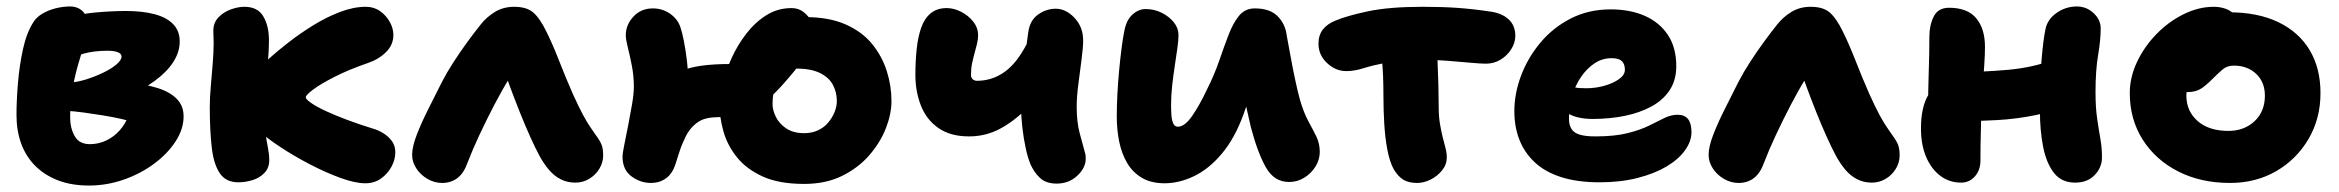

<svg xmlns="http://www.w3.org/2000/svg" viewBox="-20 -554 7236 594"><path d="M255 20Q201 20 159.5 4Q118 -12 89 -41Q60 -70 45.5 -110Q31 -150 31 -198Q31 -242 35.5 -296.5Q40 -351 51 -401.5Q62 -452 83 -485Q92 -500 110 -511Q128 -522 151 -528Q174 -534 197 -534Q220 -534 235.5 -519.5Q251 -505 251 -473Q251 -454 243 -426Q235 -398 224 -362Q213 -326 205 -283Q197 -240 197 -191Q197 -158 211 -133Q225 -108 258 -108Q285 -108 309 -119.5Q333 -131 351 -151.5Q369 -172 378 -198L389 -177Q378 -181 353.5 -186.5Q329 -192 298.5 -197Q268 -202 238 -206Q208 -210 187 -211L198 -299Q220 -300 247 -308.5Q274 -317 299 -329Q324 -341 340 -354.5Q356 -368 356 -379Q356 -388 344.5 -392.5Q333 -397 312 -397Q272 -397 240.5 -388.5Q209 -380 185.5 -371Q162 -362 145 -362Q123 -362 107.5 -375.5Q92 -389 92 -414Q92 -442 113.5 -463Q135 -484 169 -494Q225 -511 276 -515.5Q327 -520 370 -520Q421 -520 458.5 -510Q496 -500 516 -479Q536 -458 536 -426Q536 -393 516 -362Q496 -331 459 -304Q422 -277 373 -255.5Q324 -234 265 -222L295 -303Q342 -303 386.5 -298Q431 -293 468 -281.5Q505 -270 526.5 -248.5Q548 -227 548 -194Q548 -155 523.5 -117Q499 -79 457.5 -48Q416 -17 363.5 1.5Q311 20 255 20Z M1110 13Q1079 13 1033.5 -3.5Q988 -20 939 -45.5Q890 -71 847.5 -99Q805 -127 781 -149Q759 -169 745.5 -193.5Q732 -218 732 -245Q732 -267 741.5 -289.5Q751 -312 773 -335Q785 -348 811.5 -372Q838 -396 873.5 -423.5Q909 -451 949.5 -476Q990 -501 1032 -517Q1074 -533 1112 -533Q1137 -533 1156 -519.5Q1175 -506 1186 -486Q1197 -466 1197 -446Q1197 -415 1174 -392.5Q1151 -370 1118 -359Q1060 -339 1016.5 -317Q973 -295 949.5 -277.5Q926 -260 926 -253Q926 -247 942.5 -235.5Q959 -224 988 -210.5Q1017 -197 1054.5 -183Q1092 -169 1134 -156Q1152 -151 1168 -140.5Q1184 -130 1193.5 -116Q1203 -102 1203 -83Q1203 -60 1191 -38Q1179 -16 1158.5 -1.5Q1138 13 1110 13ZM717 10Q679 10 660 -18Q641 -46 635 -98.5Q629 -151 629 -225Q629 -250 632 -285Q635 -320 638 -356.5Q641 -393 641 -421Q641 -429 640.5 -439.5Q640 -450 640 -459Q640 -484 656 -500.5Q672 -517 694.5 -525Q717 -533 736 -533Q777 -533 794.5 -503.5Q812 -474 812 -430Q812 -394 808 -357Q804 -320 800 -286Q796 -252 796 -225Q796 -177 800.5 -147Q805 -117 809 -96.5Q813 -76 813 -58Q813 -35 798.5 -19.5Q784 -4 762 3Q740 10 717 10Z M1348 12Q1324 12 1302.5 -0.5Q1281 -13 1268 -33Q1255 -53 1255 -75Q1255 -100 1269.5 -137.5Q1284 -175 1305.5 -217.5Q1327 -260 1347 -300Q1363 -331 1383.5 -362.5Q1404 -394 1425.5 -423.5Q1447 -453 1467 -478Q1485 -501 1511 -517Q1537 -533 1571 -533Q1609 -533 1629.5 -515.5Q1650 -498 1670 -457Q1689 -419 1709.5 -366.5Q1730 -314 1752 -264Q1771 -222 1784 -198Q1797 -174 1806.5 -160.5Q1816 -147 1824 -135Q1836 -119 1841 -106.5Q1846 -94 1846 -73Q1846 -51 1834 -31.5Q1822 -12 1802.5 -0.5Q1783 11 1760 11Q1735 11 1714.5 0.5Q1694 -10 1678 -29Q1662 -48 1649 -72Q1637 -94 1620.5 -130.5Q1604 -167 1587.5 -208.5Q1571 -250 1557 -288Q1543 -326 1536 -351L1591 -360Q1578 -347 1556 -312Q1534 -277 1509.5 -230Q1485 -183 1463 -136Q1441 -89 1427 -52Q1415 -18 1395 -3Q1375 12 1348 12Z M2468 15Q2390 15 2339.5 -8Q2289 -31 2259.5 -68Q2230 -105 2218 -148Q2206 -191 2206 -232Q2206 -258 2215.5 -296Q2225 -334 2243.5 -374.5Q2262 -415 2289 -450Q2316 -485 2351 -507Q2386 -529 2429 -529Q2451 -529 2467 -516Q2483 -503 2492 -485.5Q2501 -468 2501 -453Q2501 -442 2498.5 -431.5Q2496 -421 2491.5 -411Q2487 -401 2480.5 -391Q2474 -381 2466 -370Q2433 -327 2396 -286Q2359 -245 2317.5 -218.5Q2276 -192 2228 -192Q2206 -192 2189 -191Q2172 -190 2158 -185.5Q2144 -181 2131 -170Q2113 -155 2101.5 -132Q2090 -109 2082.5 -86Q2075 -63 2070 -47Q2060 -16 2040 -2Q2020 12 1994 12Q1961 12 1933.5 -8.5Q1906 -29 1906 -69Q1906 -80 1911.5 -106.5Q1917 -133 1923.5 -166.5Q1930 -200 1935.5 -232Q1941 -264 1941 -286Q1941 -318 1935 -349.5Q1929 -381 1922.5 -406.5Q1916 -432 1916 -445Q1916 -477 1939.5 -502.5Q1963 -528 2000 -528Q2029 -528 2052.5 -512Q2076 -496 2085 -470Q2090 -456 2095.5 -428.5Q2101 -401 2105 -367.5Q2109 -334 2109 -300Q2109 -277 2105 -246Q2101 -215 2095 -182.5Q2089 -150 2083 -122Q2077 -94 2073 -76.5Q2069 -59 2069 -59L1925 -94Q1928 -107 1934.5 -132Q1941 -157 1952.5 -187Q1964 -217 1981 -246Q1998 -275 2021 -294Q2049 -318 2079.5 -331.5Q2110 -345 2148.5 -350.5Q2187 -356 2240 -356Q2249 -356 2259.5 -356Q2270 -356 2282.5 -356.5Q2295 -357 2308.5 -357Q2322 -357 2336 -357L2451 -358Q2426 -348 2410 -334Q2394 -320 2385.5 -303.5Q2377 -287 2373.5 -269Q2370 -251 2370 -232Q2370 -214 2380 -193Q2390 -172 2412 -157Q2434 -142 2468 -142Q2492 -142 2511 -151Q2530 -160 2542.5 -175Q2555 -190 2562 -207.5Q2569 -225 2569 -241Q2569 -269 2556.5 -292Q2544 -315 2516 -328.5Q2488 -342 2441 -342Q2416 -342 2398.5 -361.5Q2381 -381 2381 -401Q2381 -425 2395.5 -448Q2410 -471 2431.5 -486Q2453 -501 2473 -501Q2545 -501 2596 -478.5Q2647 -456 2678 -418Q2709 -380 2723.5 -334Q2738 -288 2738 -241Q2738 -202 2721 -158Q2704 -114 2670 -74.5Q2636 -35 2585.5 -10Q2535 15 2468 15Z M2978 -132Q2920 -132 2883 -158Q2846 -184 2829 -227.5Q2812 -271 2812 -322Q2812 -365 2816 -402.5Q2820 -440 2830 -468.5Q2840 -497 2859.5 -513Q2879 -529 2909 -529Q2931 -529 2953.5 -517.5Q2976 -506 2991 -487Q3006 -468 3006 -445Q3006 -432 3002.5 -418Q2999 -404 2995 -389.5Q2991 -375 2987.5 -358.5Q2984 -342 2984 -322Q2984 -317 2986 -313Q2988 -309 2992.5 -306.5Q2997 -304 3002 -304Q3025 -304 3046 -310.5Q3067 -317 3086.5 -330.5Q3106 -344 3123.5 -366Q3141 -388 3157 -419L3235 -312Q3198 -261 3158.5 -220.5Q3119 -180 3074.5 -156Q3030 -132 2978 -132ZM3249 14Q3216 14 3197.5 -3.5Q3179 -21 3168 -46Q3160 -65 3153.5 -94.5Q3147 -124 3143 -158.5Q3139 -193 3139 -224Q3139 -248 3141.5 -280.5Q3144 -313 3147.5 -346.5Q3151 -380 3155 -408.5Q3159 -437 3161 -453Q3166 -491 3191.5 -509Q3217 -527 3246 -527Q3278 -527 3304.5 -498.5Q3331 -470 3331 -429Q3331 -407 3326 -369.5Q3321 -332 3316 -292.5Q3311 -253 3311 -224Q3311 -177 3320 -143Q3329 -109 3336 -84Q3338 -78 3338.5 -73Q3339 -68 3339 -63Q3339 -35 3313 -10.5Q3287 14 3249 14Z M3583 13Q3541 13 3512.5 -4Q3484 -21 3467 -50Q3450 -79 3442.5 -116Q3435 -153 3435 -193Q3435 -227 3437 -264.5Q3439 -302 3442.5 -338.5Q3446 -375 3450 -406Q3454 -437 3458 -456Q3464 -491 3483 -508.5Q3502 -526 3524 -526Q3551 -526 3574 -514.5Q3597 -503 3611.5 -485Q3626 -467 3626 -446Q3626 -430 3622.5 -405Q3619 -380 3614.5 -350.5Q3610 -321 3606.5 -290Q3603 -259 3603 -229Q3603 -214 3604 -198.5Q3605 -183 3609.5 -172.5Q3614 -162 3624 -162Q3645 -162 3668 -195Q3691 -228 3713 -275Q3736 -320 3751.5 -365Q3767 -410 3781 -446.5Q3795 -483 3813.5 -505.5Q3832 -528 3862 -528Q3909 -528 3933 -503.5Q3957 -479 3961 -443Q3966 -417 3973 -378Q3980 -339 3988 -302.5Q3996 -266 4001 -248Q4013 -206 4027.5 -179.5Q4042 -153 4052.5 -131.5Q4063 -110 4063 -84Q4063 -60 4050 -39Q4037 -18 4015.5 -4.5Q3994 9 3968 9Q3922 9 3896.5 -36Q3871 -81 3850 -160Q3841 -198 3833 -235Q3825 -272 3818.5 -307Q3812 -342 3807 -373L3889 -389Q3884 -369 3867 -316.5Q3850 -264 3827 -200Q3800 -126 3760 -78.5Q3720 -31 3674 -9Q3628 13 3583 13Z M4145 -334Q4112 -334 4085.5 -359Q4059 -384 4059 -419Q4059 -445 4072.5 -462.5Q4086 -480 4111 -490Q4146 -505 4212 -519Q4278 -533 4382 -533Q4443 -533 4491 -529.5Q4539 -526 4592 -518Q4627 -513 4647.5 -494Q4668 -475 4668 -443Q4668 -422 4655.5 -402Q4643 -382 4622.5 -369.5Q4602 -357 4577 -357Q4561 -357 4528.5 -360Q4496 -363 4457.5 -366Q4419 -369 4382 -369Q4314 -369 4270.5 -360.5Q4227 -352 4198.5 -343Q4170 -334 4145 -334ZM4364 12Q4339 12 4322.5 2.5Q4306 -7 4292 -30Q4279 -54 4272 -91.5Q4265 -129 4262.5 -172Q4260 -215 4260 -256Q4260 -323 4255.5 -368.5Q4251 -414 4251 -442L4423 -451Q4423 -447 4424.5 -422.5Q4426 -398 4427.5 -362.5Q4429 -327 4430 -289.5Q4431 -252 4431 -222Q4431 -193 4435 -170Q4439 -147 4443.5 -129Q4448 -111 4452 -96Q4456 -81 4456 -67Q4456 -45 4441.5 -27Q4427 -9 4406 1.5Q4385 12 4364 12Z M4929 10Q4860 10 4810 -6Q4760 -22 4728 -52Q4696 -82 4680.5 -122Q4665 -162 4665 -210Q4665 -265 4686 -320.5Q4707 -376 4746 -422.5Q4785 -469 4840 -497Q4895 -525 4963 -525Q5023 -525 5068.5 -505Q5114 -485 5140 -446Q5166 -407 5166 -349Q5166 -306 5145.5 -275Q5125 -244 5089 -224.5Q5053 -205 5006.5 -195.5Q4960 -186 4907 -186Q4855 -186 4824.5 -207Q4794 -228 4794 -256Q4794 -271 4801 -278.5Q4808 -286 4824 -286Q4835 -286 4849.5 -283.5Q4864 -281 4888 -281Q4916 -281 4943 -288.5Q4970 -296 4988.5 -309Q5007 -322 5007 -338Q5007 -356 4997.5 -365Q4988 -374 4966 -374Q4937 -374 4913 -358Q4889 -342 4871 -315.5Q4853 -289 4843.5 -255.5Q4834 -222 4834 -187Q4834 -168 4841.5 -155.5Q4849 -143 4867 -137.5Q4885 -132 4916 -132Q4975 -132 5015 -142Q5055 -152 5082 -165.5Q5109 -179 5129.5 -189Q5150 -199 5170 -199Q5192 -199 5202.5 -185.5Q5213 -172 5213 -145Q5213 -117 5193 -89Q5173 -61 5136 -39Q5099 -17 5046.5 -3.5Q4994 10 4929 10Z M5359 12Q5335 12 5313.5 -0.5Q5292 -13 5279 -33Q5266 -53 5266 -75Q5266 -100 5280.5 -137.5Q5295 -175 5316.5 -217.5Q5338 -260 5358 -300Q5374 -331 5394.5 -362.5Q5415 -394 5436.5 -423.5Q5458 -453 5478 -478Q5496 -501 5522 -517Q5548 -533 5582 -533Q5620 -533 5640.5 -515.5Q5661 -498 5681 -457Q5700 -419 5720.5 -366.5Q5741 -314 5763 -264Q5782 -222 5795 -198Q5808 -174 5817.5 -160.5Q5827 -147 5835 -135Q5847 -119 5852 -106.5Q5857 -94 5857 -73Q5857 -51 5845 -31.5Q5833 -12 5813.5 -0.5Q5794 11 5771 11Q5746 11 5725.5 0.5Q5705 -10 5689 -29Q5673 -48 5660 -72Q5648 -94 5631.5 -130.5Q5615 -167 5598.5 -208.5Q5582 -250 5568 -288Q5554 -326 5547 -351L5602 -360Q5589 -347 5567 -312Q5545 -277 5520.5 -230Q5496 -183 5474 -136Q5452 -89 5438 -52Q5426 -18 5406 -3Q5386 12 5359 12Z M6047 11Q6011 11 5983 -10Q5955 -31 5939 -68.5Q5923 -106 5923 -157Q5923 -222 5945.5 -260Q5968 -298 5988 -313Q5999 -322 6012.5 -326.5Q6026 -331 6040 -331Q6113 -331 6192 -338Q6271 -345 6335 -370L6387 -233Q6337 -210 6278.5 -198Q6220 -186 6159 -182.5Q6098 -179 6040 -179L5945 -212Q5945 -271 5947 -330Q5949 -389 5949 -441Q5949 -476 5962.5 -503Q5976 -530 6010 -530Q6067 -530 6094 -497.5Q6121 -465 6121 -409Q6121 -385 6119 -356Q6117 -327 6115 -297Q6113 -267 6111 -240.5Q6109 -214 6109 -196Q6109 -168 6108 -137Q6107 -106 6107 -57Q6107 -28 6090 -8.5Q6073 11 6047 11ZM6400 11Q6358 11 6334.5 -19Q6311 -49 6301 -99.5Q6291 -150 6291 -211Q6291 -307 6296 -368Q6301 -429 6308 -463Q6314 -494 6342.5 -514Q6371 -534 6405 -534Q6435 -534 6457 -513.5Q6479 -493 6479 -466Q6479 -430 6471 -383.5Q6463 -337 6463 -268Q6463 -222 6468 -187.5Q6473 -153 6478 -125Q6483 -97 6483 -67Q6483 -36 6460.5 -12.5Q6438 11 6400 11Z M6879 12Q6789 12 6719 -23.5Q6649 -59 6609 -122Q6569 -185 6569 -266Q6569 -315 6591.5 -362.5Q6614 -410 6651.5 -448.5Q6689 -487 6735.5 -510Q6782 -533 6829 -533Q6849 -533 6866.5 -526.5Q6884 -520 6895 -506.5Q6906 -493 6906 -470Q6906 -430 6889 -399Q6872 -368 6821 -352Q6802 -346 6784.5 -332Q6767 -318 6755.5 -298.5Q6744 -279 6744 -259Q6744 -210 6779 -179.5Q6814 -149 6874 -149Q6923 -149 6955 -179Q6987 -209 6987 -258Q6987 -300 6960 -325.5Q6933 -351 6891 -351Q6870 -351 6856 -339Q6842 -327 6822 -307Q6808 -293 6796.5 -284.5Q6785 -276 6773 -272.5Q6761 -269 6745 -269Q6726 -269 6710.5 -284.5Q6695 -300 6695 -345Q6695 -376 6711 -406.5Q6727 -437 6753 -461.5Q6779 -486 6811 -501Q6843 -516 6875 -516Q6965 -516 7028.5 -485.5Q7092 -455 7125.5 -399Q7159 -343 7159 -266Q7159 -187 7122 -124Q7085 -61 7022 -24.5Q6959 12 6879 12Z"/></svg>

Font: Shantell Sans ExtraBold
Style: Regular
Weight: 800
Designer: Stephen Nixon, Anya Danilova, Shantell Martin
Foundry: Arrow Type
Version: Version 1.011;[c5ecc13dd]